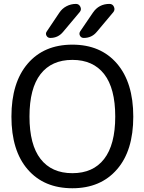

<svg xmlns="http://www.w3.org/2000/svg" viewBox="-20 -999 755 1008"><path d="M594.7 -110.4Q508.8 -10.7 359.9 -10.7Q210.9 -10.7 125.5 -109.4Q40 -208 40 -386.7Q40 -565.4 125.5 -665Q210.9 -764.6 359.9 -764.6Q508.8 -764.6 594.2 -665Q679.7 -565.4 679.7 -386.7Q679.7 -208 594.7 -110.4ZM311.5 -832Q285.2 -799.8 244.1 -799.8Q230.5 -799.8 224.1 -811.5Q217.8 -823.2 225.6 -834L291 -931.6Q305.7 -954.1 329.1 -966.3Q352.5 -978.5 378.9 -978.5Q394.5 -978.5 401.9 -963.4Q409.2 -948.2 398.4 -935.5ZM488.3 -832Q461.9 -799.8 419.9 -799.8Q406.2 -799.8 399.9 -811.5Q393.6 -823.2 401.4 -835L467.8 -932.6Q499 -978.5 554.7 -978.5Q571.3 -978.5 578.1 -963.4Q585 -948.2 575.2 -935.5ZM526.4 -164.1Q585 -239.3 585 -387.2Q585 -535.2 526.9 -609.9Q468.8 -684.6 359.9 -684.6Q251 -684.6 192.9 -609.9Q134.8 -535.2 134.8 -387.2Q134.8 -239.3 192.9 -164.6Q251 -89.8 359.9 -89.8Q468.8 -89.8 526.4 -164.1Z"/></svg>

Font: Gen Jyuu Gothic P Regular
Style: Regular
Weight: 400
Designer: [Source Han Sans]
Ryoko NISHIZUKA  (kana & ideographs); Paul D. Hunt (Latin, Greek & Cyrillic); Wenlong ZHANG  (bopomofo
Version: Version 1.002.20150607